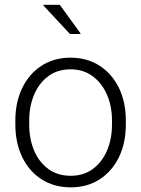

<svg xmlns="http://www.w3.org/2000/svg" viewBox="-20 -782 597 812"><path d="M279.3 10.3Q208.5 10.3 155.8 -23.7Q103 -57.6 74 -117.7Q44.9 -177.7 44.9 -255.9V-272Q44.9 -349.6 74 -409.7Q103 -469.7 155.5 -503.9Q208 -538.1 278.3 -538.1Q348.6 -538.1 401.4 -503.9Q454.1 -469.7 483.2 -409.7Q512.2 -349.6 512.2 -272V-255.9Q512.2 -177.7 483.2 -117.7Q454.1 -57.6 401.6 -23.7Q349.1 10.3 279.3 10.3ZM279.3 -38.6Q333.5 -38.6 372.6 -67.4Q411.6 -96.2 432.6 -145.3Q453.6 -194.3 453.6 -255.9V-272Q453.6 -332.5 432.4 -381.6Q411.1 -430.7 371.8 -459.7Q332.5 -488.8 278.3 -488.8Q223.1 -488.8 184.1 -459.7Q145 -430.7 124.3 -381.6Q103.5 -332.5 103.5 -272V-255.9Q103.5 -194.3 124.3 -145.3Q145 -96.2 184.3 -67.4Q223.6 -38.6 279.3 -38.6ZM321.3 -639.6 318.8 -638.2H275.9L163.1 -759.3L164.1 -761.7H232.9Z"/></svg>

Font: Roboto Slab Light
Style: Regular
Weight: 300
Designer: Google
Version: Version 2.000; ttfautohint (v1.8.1.43-b0c9)